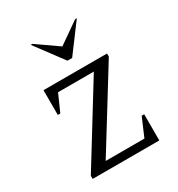

<svg xmlns="http://www.w3.org/2000/svg" viewBox="-190 -936 985 1060"><g transform="rotate(-30 302.5 -406.0)"><path d="M90 0V-20L392 -510H164L116 -402H100V-560H505V-540L202 -50H449L499 -167H515V0ZM296 -635 164 -812H175L311 -717L447 -812H458L326 -635Z"/></g></svg>

Font: Spectral SC
Style: Regular
Weight: 400
Designer: Jean-Baptiste Levee
Foundry: Production Type
Version: Version 2.001